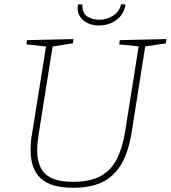

<svg xmlns="http://www.w3.org/2000/svg" viewBox="-20 -877 804 904"><path d="M544 -688 764 -693 761 -673 655 -657 665 -666 600 -255Q587 -171 556 -112.5Q525 -54 469.5 -23.5Q414 7 323 7Q218 7 171 -38Q124 -83 124 -170Q124 -188 125.5 -207.5Q127 -227 131 -248L198 -666L205 -657L105 -668L107 -688L326 -693L323 -673L220 -657L229 -666L162 -245Q159 -225 157 -206Q155 -187 155 -170Q155 -94 194 -57.5Q233 -21 324 -21Q406 -21 455.5 -49Q505 -77 531 -130Q557 -183 569 -257L634 -666L641 -658L541 -668ZM446 -757Q417 -757 393 -768Q369 -779 355.5 -801Q342 -823 347 -856H368Q366 -815 391 -799.5Q416 -784 447 -784Q481 -784 511.5 -802.5Q542 -821 550 -857L571 -856Q566 -822 546.5 -800Q527 -778 500.5 -767.5Q474 -757 446 -757Z"/></svg>

Font: Bitter Thin ExtraLight
Style: Italic
Weight: 250
Italic angle: -9°
Version: Version 2.002